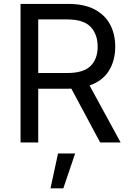

<svg xmlns="http://www.w3.org/2000/svg" viewBox="-20 -748 684 1008"><path d="M87.9 0V-727.5H336.9Q421.9 -727.5 476.8 -698.5Q531.7 -669.4 558.3 -618.7Q585 -567.9 585 -502.9Q585 -430.7 552 -377Q519 -323.2 450.2 -299.3L613.3 0H505.9L354.5 -282.7Q346.2 -282.2 337.4 -282.2H180.7V0ZM180.7 -364.7H333Q418.9 -364.7 455.8 -401.9Q492.7 -439 492.7 -502.9Q492.7 -567.9 455.8 -606.9Q418.9 -646 332 -646H180.7ZM245.1 240.7 284.7 57.6H374.5L312.5 240.7Z"/></svg>

Font: Inter
Style: Regular
Weight: 400
Designer: Rasmus Andersson
Foundry: rsms
Version: Version 4.001;git-9221beed3